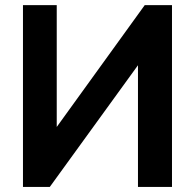

<svg xmlns="http://www.w3.org/2000/svg" viewBox="-20 -739 773 759"><path d="M70.8 -718.8H204.3V-202.4H179.2L552.2 -718.8H659.9V0H525.4V-516.4H551L176.8 0H70.8Z"/></svg>

Font: Min Sans VF VF
Style: Regular
Weight: 400
Designer: Jinseong-Kim, NotoSansCJK, Nunito
Foundry: Jinseong-Kim
Version: Version 1.420;Glyphs 3.1.2 (3151)